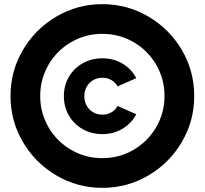

<svg xmlns="http://www.w3.org/2000/svg" viewBox="-20 -822 997 935"><path d="M31.2 -354.5Q31.2 -476.1 91.6 -578.6Q151.9 -681.2 254.6 -741.5Q357.4 -801.8 478.5 -801.8Q599.6 -801.8 702.4 -741.5Q805.2 -681.2 865.5 -578.6Q925.8 -476.1 925.8 -354.5Q925.8 -232.9 865.5 -130.4Q805.2 -27.8 702.4 32.5Q599.6 92.8 478.5 92.8Q357.4 92.8 254.6 32.5Q151.9 -27.8 91.6 -130.4Q31.2 -232.9 31.2 -354.5ZM781.2 -354.5Q781.2 -437 740.7 -506.6Q700.2 -576.2 630.6 -616.7Q561 -657.2 478.5 -657.2Q396 -657.2 326.4 -616.7Q256.8 -576.2 216.3 -506.6Q175.8 -437 175.8 -354.5Q175.8 -272 216.3 -202.4Q256.8 -132.8 326.4 -92.3Q396 -51.8 478.5 -51.8Q561 -51.8 630.6 -92.5Q700.2 -133.3 740.7 -202.9Q781.2 -272.5 781.2 -354.5ZM291 -353.5Q291 -405.3 315.4 -447.5Q339.8 -489.7 382.8 -513.9Q425.8 -538.1 478.5 -538.1Q533.2 -538.1 576.9 -512Q620.6 -485.8 643.6 -441.4L552.7 -401.4Q541.5 -421.4 522 -432.4Q502.4 -443.4 478.5 -443.4Q453.6 -443.4 433.6 -431.6Q413.6 -419.9 402.1 -399.4Q390.6 -378.9 390.6 -353.5Q390.6 -328.1 402.1 -307.6Q413.6 -287.1 433.6 -275.4Q453.6 -263.7 478.5 -263.7Q502.4 -263.7 522 -274.7Q541.5 -285.6 552.7 -305.7L643.6 -265.6Q620.6 -221.2 576.7 -195.1Q532.7 -168.9 478.5 -168.9Q425.8 -168.9 382.8 -193.1Q339.8 -217.3 315.4 -259.5Q291 -301.8 291 -353.5Z"/></svg>

Font: Wanted Sans ExtraBlack
Style: Regular
Weight: 900
Designer: Original Design by Kil Hyung-jin and Kang Hanbin, Wanted Lab, Inc; Hangeul from Source Han Sans by Jang Soo-young and Ka
Foundry: Wanted Lab, Inc.
Version: Version 1.001